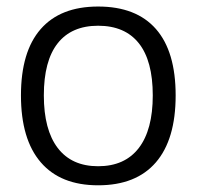

<svg xmlns="http://www.w3.org/2000/svg" viewBox="-20 -554 593 579"><path d="M275.9 4.8Q162.5 4.8 102.9 -64.6Q43.2 -134 43.2 -266.3Q43.2 -398.3 102.7 -466.3Q162.1 -534.3 275.9 -534.3Q390.8 -534.3 450.3 -466.5Q509.7 -398.7 509.7 -266.3Q509.7 -133.6 450.1 -64.4Q390.4 4.8 275.9 4.8ZM275.9 -52.7Q356.3 -52.7 398.5 -107.6Q440.7 -162.5 440.7 -266.3Q440.7 -370.6 398.7 -423.5Q356.7 -476.4 275.9 -476.4Q195.8 -476.4 154 -423.5Q112.2 -370.6 112.2 -266.3Q112.2 -162.5 154.2 -107.6Q196.2 -52.7 275.9 -52.7Z"/></svg>

Font: Jaldi
Style: Regular
Weight: 400
Designer: Pablo Cosgaya and Nicolas Silva
Foundry: Omnibus-Type
Version: Version 1.001;PS 001.001;hotconv 1.0.70;makeotf.lib2.5.58329